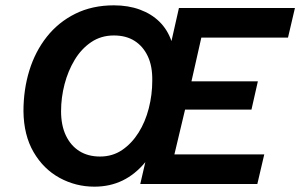

<svg xmlns="http://www.w3.org/2000/svg" viewBox="-20 -690 1126 720"><path d="M334 10Q264 10 203.5 -23Q143 -56 106 -119.5Q69 -183 68 -273Q68 -354 90 -425.5Q112 -497 155.5 -552Q199 -607 262.5 -638.5Q326 -670 407 -670Q461 -670 504.5 -654Q548 -638 578 -608.5Q608 -579 623 -536L651 -660H1086L1060 -549H735L698 -385H947L923 -279H674L634 -111H971L945 0H506L525 -82Q487 -36 439.5 -13Q392 10 334 10ZM355 -103Q402 -103 438 -127.5Q474 -152 499.5 -192.5Q525 -233 538 -284Q551 -335 551 -387Q552 -441 534.5 -478.5Q517 -516 485 -536.5Q453 -557 407 -557Q359 -557 322 -532Q285 -507 260 -465.5Q235 -424 222 -374Q209 -324 209 -273Q209 -220 227 -182Q245 -144 277.5 -123.5Q310 -103 355 -103Z"/></svg>

Font: Kantumruy Pro SemiBold
Style: Italic
Weight: 600
Italic angle: -13°
Version: Version 1.002